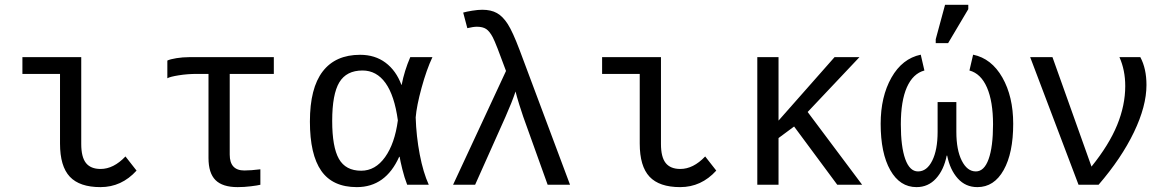

<svg xmlns="http://www.w3.org/2000/svg" viewBox="-20 -765 4841 795"><path d="M316.4 -168.9Q316.4 -114.7 335.9 -90.1Q355.5 -65.4 396.5 -65.4Q450.2 -65.4 499.5 -117.2L545.4 -58.6Q483.4 9.8 396 9.8Q309.6 9.8 269 -33.4Q228.5 -76.7 228.5 -170.4V-459H72.8V-528.3H316.4Z M795.9 -459Q755.9 -459 719.7 -453.1Q683.6 -447.3 672.9 -440.9V-514.2Q684.6 -520 710.7 -524.2Q736.8 -528.3 762.2 -528.3H1113.8V-459H931.2V-125Q931.2 -59.1 991.7 -59.1Q1019 -59.1 1058.1 -64V0Q1046.9 2.9 1019 6.3Q991.2 9.8 963.9 9.8Q901.4 9.8 872.3 -19.3Q843.3 -48.3 843.3 -110.8V-459Z M1632.8 -115.7Q1576.7 9.8 1457.5 9.8Q1357.4 9.8 1310.3 -57.6Q1263.2 -125 1263.2 -261.7Q1263.2 -400.4 1316.2 -469.2Q1369.1 -538.1 1471.2 -538.1Q1532.7 -538.1 1576.4 -505.4Q1620.1 -472.7 1642.1 -413.6H1643.1Q1654.3 -471.7 1678.7 -528.3H1770.5Q1746.1 -476.6 1725.6 -401.6Q1705.1 -326.7 1701.2 -278.8Q1703.6 -200.7 1718 -125.5Q1732.4 -50.3 1755.4 0H1666Q1654.3 -29.8 1645.8 -64.7Q1637.2 -99.6 1634.8 -115.7ZM1355.5 -264.6Q1355.5 -156.2 1383.3 -107.2Q1411.1 -58.1 1475.6 -58.1Q1534.2 -58.1 1574.5 -114.5Q1614.7 -170.9 1627.4 -266.6Q1613.3 -369.6 1576.2 -421.4Q1539.1 -473.1 1481 -473.1Q1414.6 -473.1 1385 -424.1Q1355.5 -375 1355.5 -264.6Z M2075.2 -471.2Q2033.2 -586.4 2020.3 -610.8Q2007.3 -635.3 1993.2 -644.8Q1979 -654.3 1954.6 -654.3Q1939.9 -654.3 1915 -648.4L1897.9 -712.9Q1911.1 -716.8 1935.1 -720.7Q1959 -724.6 1976.6 -724.6Q2013.2 -724.6 2037.6 -710.9Q2062 -697.3 2082.5 -665.3Q2103 -633.3 2131.8 -557.1L2340.3 0H2247.6L2146.5 -281.7Q2141.6 -294.9 2130.1 -331.8Q2118.7 -368.7 2114.7 -386.2Q2100.1 -342.3 2072.8 -280.8L1947.3 0H1856Z M2716.8 -168.9Q2716.8 -114.7 2736.3 -90.1Q2755.9 -65.4 2796.9 -65.4Q2850.6 -65.4 2899.9 -117.2L2945.8 -58.6Q2883.8 9.8 2796.4 9.8Q2710 9.8 2669.4 -33.4Q2628.9 -76.7 2628.9 -170.4V-459H2473.1V-528.3H2716.8Z M3446.8 0 3268.1 -241.2 3203.6 -193.4V0H3115.7V-528.3H3203.6V-265.6L3435.5 -528.3H3538.6L3324.2 -301.3L3549.8 0Z M3939.9 -219.2Q3939.9 -144 3962.4 -99.6Q3984.9 -55.2 4020.5 -55.2Q4055.2 -55.2 4073.5 -106.2Q4091.8 -157.2 4091.8 -250Q4091.8 -344.7 4066.7 -402.6Q4041.5 -460.4 3994.1 -473.1L4009.3 -538.6Q4085.4 -522.9 4130.4 -444.1Q4175.3 -365.2 4175.3 -252.4Q4175.3 -131.3 4135.7 -60.8Q4096.2 9.8 4026.9 9.8Q3978 9.8 3945.8 -26.1Q3913.6 -62 3901.9 -120.6H3899.9Q3888.2 -61.5 3855.7 -25.9Q3823.2 9.8 3774.9 9.8Q3706.1 9.8 3666.3 -60.5Q3626.5 -130.9 3626.5 -252.4Q3626.5 -364.7 3671.1 -443.6Q3715.8 -522.5 3792.5 -538.6L3807.6 -473.1Q3760.3 -460.4 3735.1 -403.8Q3710 -347.2 3710 -250Q3710 -157.7 3728.3 -106.4Q3746.6 -55.2 3781.2 -55.2Q3817.9 -55.2 3840.1 -99.9Q3862.3 -144.5 3862.3 -219.2V-342.3H3939.9ZM3854.5 -586.4V-602.5L3893.1 -745.1H3989.3V-727.1L3905.8 -586.4Z M4727.1 -413.1Q4727.1 -325.7 4675.3 -217.8Q4623.5 -109.9 4528.8 0H4445.8L4245.6 -528.3H4337.9L4499.5 -75.2Q4572.3 -165.5 4605.7 -247.3Q4639.2 -329.1 4639.2 -408.7Q4639.2 -474.6 4615.2 -528.3H4701.7Q4727.1 -481 4727.1 -413.1Z"/></svg>

Font: Cousine
Style: Regular
Weight: 400
Monospace: yes
Designer: Steve Matteson
Foundry: Ascender Corporation
Version: Version 1.20